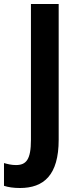

<svg xmlns="http://www.w3.org/2000/svg" viewBox="-83 -734 385 962"><path d="M17 208C136 208 211 144 211 -34V-714H72V-33C72 66 48 93 -3 93C-26 93 -45 88 -63 83V197C-42 204 -15 208 17 208Z"/></svg>

Font: Noto Sans Display SemiCondensed
Style: Bold
Weight: 700
Width: 4
Designer: Monotype Design Team
Foundry: Monotype Imaging Inc.
Version: Version 1.900